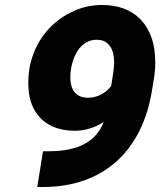

<svg xmlns="http://www.w3.org/2000/svg" viewBox="-20 -741 641 768"><path d="M97 -463C92 -429 92 -395 96 -366C109 -282 167 -218 279 -218C323 -218 362 -232 395 -253C363 -172 290 -136 174 -136H152L129 7H152C397 7 550 -141 588 -380L596 -429C603 -472 602 -511 597 -547C581 -643 518 -721 389 -721C350 -721 315 -714 282 -700C191 -662 116 -580 97 -463ZM264 -465C274 -528 309 -582 366 -582C378 -582 390 -580 399 -575C432 -557 443 -513 433 -451L425 -398C408 -373 373 -350 333 -350C271 -350 254 -399 264 -465Z"/></svg>

Font: Asimov Pro
Style: UltObl
Weight: 900
Designer: Google
Version: Version 2.000980; 2014